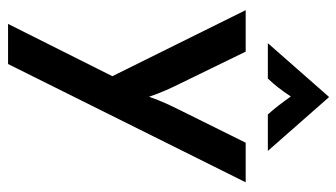

<svg xmlns="http://www.w3.org/2000/svg" viewBox="-210 -466 884 505"><g transform="rotate(90 232.5 -213.0)"><path d="M42.4 208.3 179.9 -66 6.2 -416.7H115.3L196.5 -250Q207.6 -227.8 216.7 -207.3Q225.7 -186.8 234 -162.5Q242.4 -186.8 251.7 -207.3Q261.1 -227.8 272.2 -250L354.9 -416.7H459L147.9 208.3ZM93.1 -475 234 -635.4H235.4L376.4 -475H280.6Q268.1 -488.9 257.3 -502.8Q246.5 -516.7 233.3 -535.4Q220.8 -516.7 210.1 -502.8Q199.3 -488.9 186.1 -475Z"/></g></svg>

Font: Afacad Flux Medium
Style: Regular
Weight: 500
Designer: Kristian Moeller
Foundry: Dicotype
Version: Version 1.100